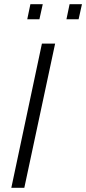

<svg xmlns="http://www.w3.org/2000/svg" viewBox="-20 -896 411 916"><path d="M34 0 180 -688H243L96 0ZM297 -804 312 -876H371L355 -804ZM110 -804 125 -876H184L168 -804Z"/></svg>

Font: Saira SemiCondensed Light
Style: Italic
Weight: 300
Width: 4
Italic angle: -12°
Designer: Hector Gatti with collaboration of the Omnibus-Type team
Foundry: Omnibus-Type
Version: Version 1.101